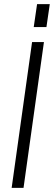

<svg xmlns="http://www.w3.org/2000/svg" viewBox="-20 -902 259 922"><path d="M191 -700 93 0H36L134 -700ZM219 -882 203 -772H142L158 -882Z"/></svg>

Font: Pathway Extreme Condensed Thin
Style: Italic
Weight: 250
Width: 3
Italic angle: -8°
Version: Version 1.001;gftools[0.9.26]